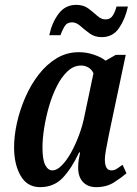

<svg xmlns="http://www.w3.org/2000/svg" viewBox="-20 -761 565 791"><path d="M145 10Q92 10 65 -37Q38 -84 38 -154Q38 -202 50 -255.5Q62 -309 84.5 -360.5Q107 -412 139.5 -454Q172 -496 213.5 -521Q255 -546 305 -546Q337 -546 367.5 -535.5Q398 -525 415 -511L457 -535H498L431 -218Q429 -207 424.5 -185Q420 -163 416 -140.5Q412 -118 412 -104Q412 -59 439 -59Q451 -59 461 -65.5Q471 -72 485 -82L501 -47Q480 -29 449.5 -9.5Q419 10 376 10Q342 10 322 -11Q302 -32 302 -70Q302 -89 304.5 -103.5Q307 -118 310 -133H306Q275 -67 238.5 -28.5Q202 10 145 10ZM196 -59Q214 -59 234 -79Q254 -99 272.5 -132Q291 -165 306 -205.5Q321 -246 329 -288L365 -459Q358 -475 344 -483Q330 -491 314 -491Q284 -491 259 -468Q234 -445 214.5 -406.5Q195 -368 182 -323Q169 -278 162 -233.5Q155 -189 155 -154Q155 -103 166.5 -81Q178 -59 196 -59ZM399 -608Q370 -608 349 -623.5Q328 -639 311 -654Q294 -669 277 -669Q256 -669 246 -652.5Q236 -636 229 -616H183Q194 -668 221.5 -704.5Q249 -741 294 -741Q324 -741 344 -726Q364 -711 380.5 -696Q397 -681 415 -681Q435 -681 445 -697.5Q455 -714 460 -734H507Q496 -683 470.5 -645.5Q445 -608 399 -608Z"/></svg>

Font: Noto Serif ExtraCondensed SemiBold
Style: Italic
Weight: 600
Width: 2
Italic angle: -12°
Designer: Monotype Design Team
Foundry: Monotype Imaging Inc.
Version: Version 2.013